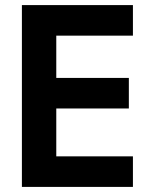

<svg xmlns="http://www.w3.org/2000/svg" viewBox="-20 -734 603 754"><path d="M66 0V-714H502V-594H201V-428H486V-308H201V-120H502V0Z"/></svg>

Font: Noto Sans Mono SemiCondensed
Style: Bold
Weight: 700
Width: 4
Designer: Monotype Design Team
Foundry: Monotype Imaging Inc.
Version: Version 2.014